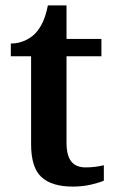

<svg xmlns="http://www.w3.org/2000/svg" viewBox="-20 -680 425 710"><path d="M249 10Q172 10 133.5 -25Q95 -60 95 -147V-472H20V-519Q47 -519 71 -529.5Q95 -540 111 -557Q127 -574 138.5 -599Q150 -624 157 -660H226V-536H355V-472H226V-152Q226 -105 243.5 -83Q261 -61 296 -61Q314 -61 331 -63Q348 -65 364 -69V-12Q349 -5 317.5 2.5Q286 10 249 10Z"/></svg>

Font: Noto Serif Hebrew SemiBold
Style: Regular
Weight: 600
Version: Version 2.003